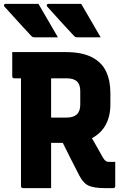

<svg xmlns="http://www.w3.org/2000/svg" viewBox="-33 -968 653 988"><path d="M165 -948Q191 -902 215 -862Q239 -822 265 -776H145Q135 -776 129 -782Q102 -811 84 -830.5Q66 -850 52 -865.5Q38 -881 23.5 -897Q9 -913 -10 -934Q-14 -939 -12 -943.5Q-10 -948 -4 -948ZM385 -948Q411 -902 435 -862Q459 -822 485 -776H365Q355 -776 349 -782Q322 -811 304 -830.5Q286 -850 272 -865.5Q258 -881 243.5 -897Q229 -913 210 -934Q206 -939 208 -943.5Q210 -948 216 -948ZM230 0H86Q75 0 75 -11V-565H41Q30 -565 30 -576V-700H304Q388 -700 439 -674Q490 -648 512.5 -601Q535 -554 535 -490V-431Q535 -369 510.5 -325Q486 -281 440 -257Q454 -233 467.5 -209Q481 -185 496 -158Q504 -145 510.5 -140Q517 -135 527 -135H560V-11Q560 0 549 0H507Q453 0 424.5 -12Q396 -24 375 -65Q353 -107 332 -149Q311 -191 290 -233H230ZM310 -565H230V-363H310Q380 -363 380 -429V-499Q380 -532 364 -548Q347 -565 310 -565Z"/></svg>

Font: Recursive Mn Lnr St XBd
Style: Regular
Weight: 800
Monospace: yes
Version: Version 1.079;hotconv 1.0.112;makeotfexe 2.5.65598; ttfautoh